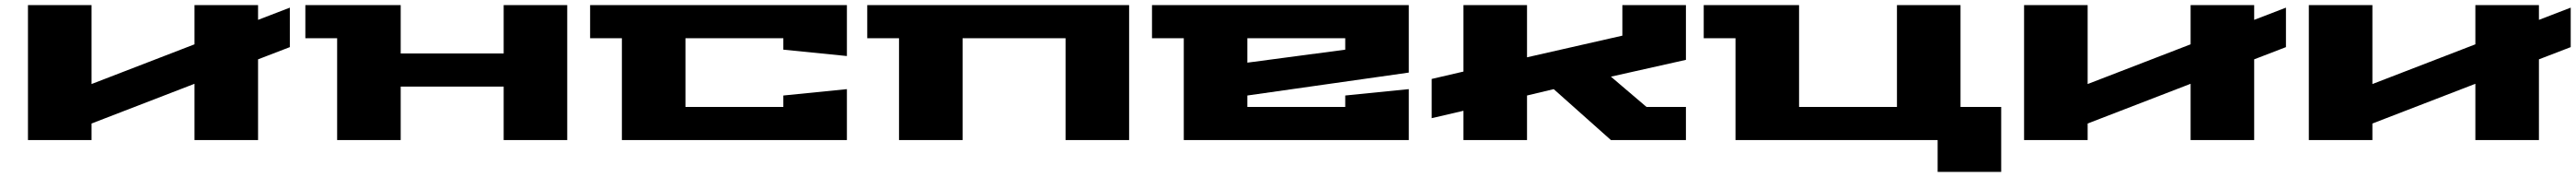

<svg xmlns="http://www.w3.org/2000/svg" viewBox="-20 -550 10131 695"><path d="M90 0V-530H340V-220L745 -376V-530H995V-472L1120 -520V-365L995 -317V0H745V-221L340 -65V0Z M1181 -400V-530H1556V-340H1961V-530H2211V0H1961V-210H1556V0H1306V-400Z M2301 -400V-530H3311V-330L3061 -355V-400H2676V-130H3061V-175L3311 -200V0H2426V-400Z M3391 -400V-530H4421V0H4171V-400H3766V0H3516V-400Z M4511 -400V-530H5521V-265L4886 -175V-130H5271V-175L5521 -200V0H4636V-400ZM4886 -304 5271 -355V-400H4886Z M5611 -86V-240L5736 -269V-530H5986V-325L6361 -410V-530H6611V-315L6316 -249L6456 -130H6611V0H6316L6091 -200L5986 -175V0H5736V-115Z M6681 -400V-530H7056V-130H7441V-530H7691V-130H7851V125H7601V0H6806V-400Z M7941 0V-530H8191V-220L8596 -376V-530H8846V-472L8971 -520V-365L8846 -317V0H8596V-221L8191 -65V0Z M9061 0V-530H9311V-220L9716 -376V-530H9966V-472L10091 -520V-365L9966 -317V0H9716V-221L9311 -65V0Z"/></svg>

Font: Stalin One
Style: Regular
Weight: 400
Designer: Jovanny Lemonad
Foundry: Alexey Maslov, Jovanny Lemonad
Version: Version 3.002; ttfautohint (v0.91) -l 8 -r 50 -G 200 -x 0 -w